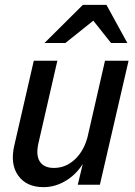

<svg xmlns="http://www.w3.org/2000/svg" viewBox="-20 -760 556 790"><path d="M159 10Q89 10 55 -37.5Q21 -85 39 -162L119 -510H216L138 -170Q127 -121 144 -95Q161 -69 202 -69Q251 -69 289 -105Q327 -141 342 -203L331 -103Q302 -49 256 -19.5Q210 10 159 10ZM300 0 326 -108H320L412 -510H509L391 0ZM163 -583 321 -740H418L504 -583H437L332 -715H414L249 -583Z"/></svg>

Font: Instrument Sans SemiCondensed Medium
Style: Italic
Weight: 500
Width: 4
Italic angle: -13°
Designer: Rodrigo Fuenzalida
Foundry: fragTYPE
Version: Version 1.000;gftools[0.9.28]